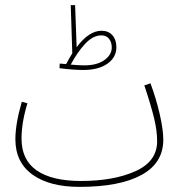

<svg xmlns="http://www.w3.org/2000/svg" viewBox="-20 -708 727 749"><path d="M617 -163Q617 -72 532 -25.5Q447 21 290 21Q173 21 106.5 -27Q40 -75 40 -165Q40 -224 65 -311L87 -305Q64 -230 64 -167Q64 -84 123.5 -43Q183 -2 296 -2Q423 -2 508 -40Q593 -78 593 -157Q593 -198 581 -247.5Q569 -297 543 -375L567 -383Q589 -324 603 -263Q617 -202 617 -163ZM434 -524Q434 -484 399 -459.5Q364 -435 305 -435Q266 -435 212 -442L213 -460Q231 -458 238 -458Q249 -479 262 -500L256 -688H273L279 -524Q327 -588 376 -588Q403 -588 418.5 -570.5Q434 -553 434 -524ZM416 -523Q416 -543 405.5 -556.5Q395 -570 375 -570Q343 -570 312.5 -537.5Q282 -505 256 -456Q287 -453 309 -453Q358 -453 387 -473.5Q416 -494 416 -523Z"/></svg>

Font: Noto Sans Arabic CondThin
Style: Regular
Weight: 250
Width: 3
Designer: Nadine Chahine
Foundry: Monotype Imaging Inc.
Version: Version 1.001